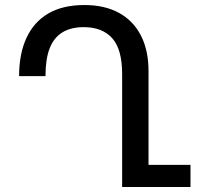

<svg xmlns="http://www.w3.org/2000/svg" viewBox="-20 -744 809 764"><path d="M571 0H466V-449Q466 -548 426.5 -592Q387 -636 313 -636Q262 -636 228 -615Q194 -594 177.5 -551.5Q161 -509 161 -441H56Q56 -530 85.5 -593.5Q115 -657 172.5 -690.5Q230 -724 316 -724Q396 -724 453 -693Q510 -662 540.5 -603Q571 -544 571 -461ZM556 -88H738V0H556Z"/></svg>

Font: Noto Sans Armenian Medium
Style: Regular
Weight: 500
Designer: Monotype Design Team
Foundry: Monotype Imaging Inc.
Version: Version 2.007